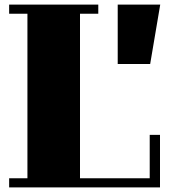

<svg xmlns="http://www.w3.org/2000/svg" viewBox="-20 -820 750 840"><path d="M635 -40H330V-760H410V-800H20V-760H100V-40H20V0H680V-230H635ZM681 -800H495V-540H637Z"/></svg>

Font: Kumar One
Style: Regular
Weight: 400
Designer: Parimal Parmar
Foundry: Indian Type Foundry
Version: Version 1.000;PS 1.000;hotconv 1.0.88;makeotf.lib2.5.647800